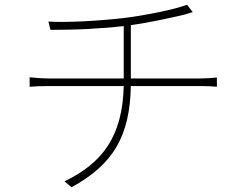

<svg xmlns="http://www.w3.org/2000/svg" viewBox="-20 -764 1040 810"><path d="M532 -401H827C849 -401 878 -400 895 -398V-437C875 -435 848 -433 826 -433H532V-658C613 -669 706 -690 757 -702C770 -706 783 -710 793 -713L769 -744C721 -725 592 -699 511 -689C404 -676 258 -668 184 -673L193 -638C241 -638 298 -639 357 -642L367 -643C369 -643 370 -643 372 -643L383 -644C391 -644 400 -645 409 -646H419C447 -648 475 -651 502 -654V-433H188C159 -433 122 -436 105 -438V-398C127 -400 157 -401 190 -401H502C497 -188 411 -75 252 1L282 26C457 -70 528 -189 532 -401Z"/></svg>

Font: Glow Sans SC Normal ExtraLight
Style: Regular
Weight: 200
Designer: Ryoko NISHIZUKA (kana, bopomofo & ideographs); Paul D. Hunt (Latin, Greek & Cyrillic); Sandoll Communications, Soo-young
Version: Version 0.93